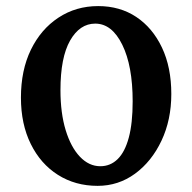

<svg xmlns="http://www.w3.org/2000/svg" viewBox="-20 -602 632 631"><path d="M300.8 8.8Q227.5 8.8 170.4 -27.3Q113.3 -63.5 81.1 -128.9Q48.8 -194.3 48.8 -281.2Q48.8 -371.1 81.5 -438.5Q114.3 -505.9 171.9 -543.9Q229.5 -582 302.7 -582Q374 -582 427.7 -546.4Q481.4 -510.7 512.2 -445.8Q543 -380.9 543 -293Q543 -208 510.7 -139.6Q478.5 -71.3 423.8 -31.2Q369.1 8.8 300.8 8.8ZM309.6 -55.7Q342.8 -55.7 366.7 -79.1Q390.6 -102.5 403.3 -149.9Q416 -197.3 416 -268.6Q416 -385.7 381.8 -455.1Q347.7 -524.4 293 -524.4Q242.2 -524.4 210.4 -468.8Q178.7 -413.1 178.7 -305.7Q178.7 -230.5 195.8 -174.3Q212.9 -118.2 242.7 -86.9Q272.5 -55.7 309.6 -55.7Z"/></svg>

Font: Crimson Pro ExtraLight SemiBold
Style: Regular
Weight: 600
Version: Version 1.002